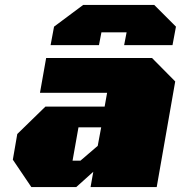

<svg xmlns="http://www.w3.org/2000/svg" viewBox="-20 -758 733 778"><path d="M185 -575 199 -650 317 -738H605L693 -650L679 -575H483L493 -627H391L381 -575ZM107 0 32 -111 50 -215 164 -326H404L414 -382H142L167 -523H596L690 -428L615 0H347L358 -62L289 0ZM274 -107H306L376 -167L390 -242H298Z"/></svg>

Font: Tomorrow ExtraBold
Style: Italic
Weight: 800
Italic angle: -10°
Designer: Tony de Marco, Monica Rizzolli
Foundry: Just in Type
Version: Version 2.002